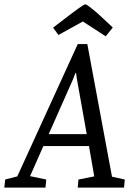

<svg xmlns="http://www.w3.org/2000/svg" viewBox="-67 -854 605 874"><path d="M-47.3 0 -43.4 -36.8 11.7 -51.1 287 -653.4H330.5L442.8 -49.7L500.9 -36.8L497.7 0H286.8L290.1 -36.8L362 -51.1L338.1 -189.1H130.4L69.9 -52.2L143.7 -36.8L140 0ZM154.7 -243.3H327.8L283.5 -492L279 -522.3H276.6L264.9 -492ZM414.3 -688.6 310.2 -756.2 199 -694.8 174.7 -728.1 249.2 -785.2Q278 -806.7 292 -816.9Q306 -827 312.3 -830.6Q318.7 -834.2 321.2 -834.2Q326.4 -834.2 339.6 -823.9Q352.9 -813.7 367 -801.9Q381.1 -790.1 386.6 -784.7L446.4 -728.8Z"/></svg>

Font: Faustina Light
Style: Italic
Weight: 300
Italic angle: -8°
Designer: Alfonso Garcia
Foundry: http://www.omnibus-type.com
Version: Version 1.200